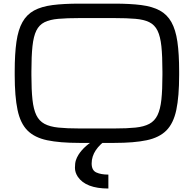

<svg xmlns="http://www.w3.org/2000/svg" viewBox="-20 -786 1087 1077"><path d="M425.3 15.6Q315.4 15.6 244.6 0.7Q173.8 -14.2 134 -54.2Q94.2 -94.2 78.4 -169.4Q62.5 -244.6 62.5 -365.2V-384.8Q62.5 -484.4 72.3 -552Q82 -619.6 106 -662.1Q129.9 -704.6 171.1 -727.1Q212.4 -749.5 274.9 -757.6Q337.4 -765.6 425.3 -765.6H622.1Q710 -765.6 772.5 -757.6Q835 -749.5 876.2 -727.1Q917.5 -704.6 941.4 -662.1Q965.3 -619.6 975.1 -552Q984.9 -484.4 984.9 -384.8V-365.2Q984.9 -244.6 969 -169.4Q953.1 -94.2 913.3 -54.2Q873.5 -14.2 802.7 0.7Q731.9 15.6 622.1 15.6ZM425.3 -65.4H622.1Q691.9 -65.4 739.7 -70.3Q787.6 -75.2 817.6 -91.3Q847.7 -107.4 863.5 -140.1Q879.4 -172.9 885.3 -227.5Q891.1 -282.2 891.1 -365.2V-384.8Q891.1 -470.7 885.3 -526.4Q879.4 -582 863.5 -614.3Q847.7 -646.5 817.6 -661.4Q787.6 -676.3 739.7 -680.4Q691.9 -684.6 622.1 -684.6H425.3Q355.5 -684.6 307.6 -680.4Q259.8 -676.3 229.7 -661.4Q199.7 -646.5 183.8 -614.3Q168 -582 162.1 -526.4Q156.2 -470.7 156.2 -384.8V-365.2Q156.2 -282.2 162.1 -227.5Q168 -172.9 183.8 -140.1Q199.7 -107.4 229.7 -91.3Q259.8 -75.2 307.6 -70.3Q355.5 -65.4 425.3 -65.4ZM587.9 271.5Q461.4 271.5 416.5 205.6Q400.4 181.2 400.4 155.3Q400.4 129.4 405.5 113.5Q410.6 97.7 419.9 82.5Q453.1 29.8 525.4 -9.8H587.9Q494.1 52.2 494.1 130.9Q494.1 169.4 520.3 181.4Q546.4 193.4 587.9 193.4Z"/></svg>

Font: Michroma
Style: Regular
Weight: 400
Designer: Vernon Adams
Foundry: Vernon Adams
Version: Version 1.100; ttfautohint (v1.8.4.7-5d5b);gftools[0.9.29]